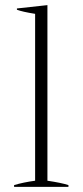

<svg xmlns="http://www.w3.org/2000/svg" viewBox="-20 -729 323 749"><path d="M35 -7Q72 -18 117 -24V-675Q67 -683 46 -691V-696L165 -709V-24Q219 -16 247 -7V0H35Z"/></svg>

Font: Trirong ExtraLight
Style: Regular
Weight: 275
Designer: Katatrad Team
Foundry: CadsonDemak
Version: Version 1.001